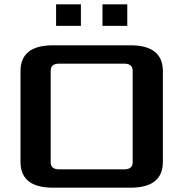

<svg xmlns="http://www.w3.org/2000/svg" viewBox="-20 -870 850 890"><path d="M75 -120V-540Q75 -660 225 -660H585Q735 -660 735 -540V-120Q735 0 585 0H225Q75 0 75 -120ZM215 -117Q215 -85 255 -85H555Q595 -85 595 -117V-543Q595 -575 555 -575H255Q215 -575 215 -543ZM240 -750V-850H355V-750ZM455 -750V-850H570V-750Z"/></svg>

Font: Xolonium
Style: Regular
Weight: 400
Designer: Severin Meyer
Version: Version 4.2